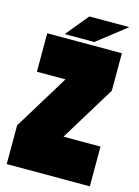

<svg xmlns="http://www.w3.org/2000/svg" viewBox="-115 -813 634 877"><g transform="rotate(15 202.5 -374.5)"><path d="M385 -749H196L108 -642H248ZM399 0V-188H224L383 -448V-625H30V-443H165L6 -183V0Z"/></g></svg>

Font: Blinker Headline
Style: Regular
Weight: 900
Width: 4
Designer: Juergen Huber
Foundry: supertype
Version: Version 1.015;PS 1.15;hotconv 1.0.88;makeotf.lib2.5.647800